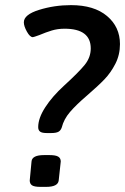

<svg xmlns="http://www.w3.org/2000/svg" viewBox="-20 -727 488 749"><path d="M129 -231Q129 -266 156.5 -308.5Q184 -351 230 -393Q287 -445 310.5 -474Q334 -503 334 -538Q334 -615 232 -615Q205 -615 182 -608Q159 -601 133 -590Q111 -582 108 -582Q97 -582 85 -603.5Q73 -625 73 -640Q73 -670 132.5 -688.5Q192 -707 257 -707Q347 -707 397.5 -664.5Q448 -622 448 -555Q448 -513 430 -478Q412 -443 387.5 -417.5Q363 -392 319 -354Q277 -318 253 -290Q229 -262 221 -230Q217 -218 208 -213Q199 -208 180 -208H162Q144 -208 136.5 -213.5Q129 -219 129 -231ZM96 -23 103 -97Q105 -122 152 -122H173Q197 -122 207 -116Q217 -110 217 -97L209 -23Q206 2 160 2H138Q114 2 105 -4Q96 -10 96 -23Z"/></svg>

Font: Asap-MediumItalic
Style: Italic
Weight: 500
Italic angle: -6°
Designer: Pablo Cosgaya
Foundry: Omnibus-Type
Version: Version 2.000; ttfautohint (v1.8)